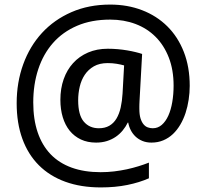

<svg xmlns="http://www.w3.org/2000/svg" viewBox="-20 -734 906 843"><path d="M813 -356.9Q813 -326.7 808.3 -296.1Q803.7 -265.6 794.7 -238Q785.6 -210.4 771.7 -186.8Q757.8 -163.1 739.3 -145.5Q720.7 -127.9 697 -117.9Q673.3 -107.9 645 -107.9Q623 -107.9 605.2 -115.2Q587.4 -122.6 574.7 -134.8Q562 -147 554 -162.8Q545.9 -178.7 543 -195.8H541Q532.2 -177.7 519 -161.6Q505.9 -145.5 488.5 -133.5Q471.2 -121.6 449.5 -114.7Q427.7 -107.9 401.9 -107.9Q364.3 -107.9 335.2 -121.6Q306.2 -135.3 286.1 -159.9Q266.1 -184.6 255.6 -219.2Q245.1 -253.9 245.1 -295.9Q245.1 -345.2 259.5 -386.2Q273.9 -427.2 301 -457Q328.1 -486.8 366.7 -503.4Q405.3 -520 453.1 -520Q475.1 -520 497.1 -518.1Q519 -516.1 539.1 -512.7Q559.1 -509.3 575.9 -505.1Q592.8 -501 604 -497.1L592.8 -293.9Q592.3 -283.2 592 -276.6Q591.8 -270 591.8 -266.1Q591.8 -262.2 591.8 -260.3Q591.8 -258.3 591.8 -256.8Q591.8 -231 596.9 -214.4Q602.1 -197.8 610.4 -188Q618.7 -178.2 629.2 -174.6Q639.6 -170.9 650.9 -170.9Q673.3 -170.9 690.4 -185.8Q707.5 -200.7 719 -226.1Q730.5 -251.5 736.3 -285.6Q742.2 -319.8 742.2 -357.9Q742.2 -427.2 721.2 -481.2Q700.2 -535.2 663.1 -572.3Q626 -609.4 575 -628.7Q523.9 -647.9 463.9 -647.9Q381.3 -647.9 318.4 -620.8Q255.4 -593.8 212.6 -545.2Q169.9 -496.6 147.9 -429.9Q126 -363.3 126 -284.2Q126 -210.4 145.3 -153.3Q164.6 -96.2 201.9 -57.1Q239.3 -18.1 294.7 2Q350.1 22 421.9 22Q451.7 22 480.7 18.6Q509.8 15.1 536.9 9.3Q564 3.4 588.4 -4.2Q612.8 -11.7 633.8 -20V48.8Q591.8 67.4 539.1 78.1Q486.3 88.9 422.9 88.9Q335.4 88.9 266.8 64Q198.2 39.1 150.6 -8.5Q103 -56.2 78.1 -124.8Q53.2 -193.4 53.2 -280.8Q53.2 -372.6 82 -451.9Q110.8 -531.2 164.3 -589.4Q217.8 -647.5 293.7 -680.7Q369.6 -713.9 463.9 -713.9Q540 -713.9 604 -689.2Q668 -664.6 714.6 -618.4Q761.2 -572.3 787.1 -506.1Q813 -439.9 813 -356.9ZM323.2 -293.9Q323.2 -229 347.9 -200Q372.6 -170.9 414.1 -170.9Q440.9 -170.9 460 -181.9Q479 -192.9 491.2 -213.1Q503.4 -233.4 509.8 -261.5Q516.1 -289.6 518.1 -323.2L524.9 -446.8Q511.2 -450.7 492.4 -453.9Q473.6 -457 453.1 -457Q417 -457 392.3 -442.9Q367.7 -428.7 352.3 -405.8Q336.9 -382.8 330.1 -353.5Q323.2 -324.2 323.2 -293.9Z"/></svg>

Font: Noto Sans Khmer UI
Style: Regular
Weight: 400
Designer: Danh Hong
Foundry: Danh Hong
Version: Version 1.03